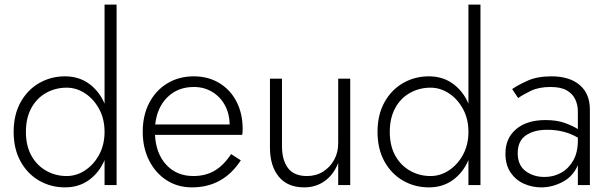

<svg xmlns="http://www.w3.org/2000/svg" viewBox="-20 -800 2634 830"><path d="M39 -230Q39 -304 69 -358Q99 -412 149.5 -441Q200 -470 261 -470Q321 -470 365 -438Q409 -406 432 -352V-780H484V0H432V-108Q409 -54 365 -22Q321 10 261 10Q200 10 149.5 -19Q99 -48 69 -102Q39 -156 39 -230ZM92 -230Q92 -170 115.5 -127.5Q139 -85 179.5 -62Q220 -39 268 -39Q311 -39 348.5 -64Q386 -89 409 -132Q432 -175 432 -230Q432 -285 409 -328Q386 -371 348.5 -396Q311 -421 268 -421Q220 -421 179.5 -398.5Q139 -376 115.5 -333Q92 -290 92 -230Z M810 10Q748 10 700 -21Q652 -52 624.5 -106.5Q597 -161 597 -231Q597 -301 625 -355Q653 -409 703 -439.5Q753 -470 818 -470Q880 -470 928 -441Q976 -412 1002.5 -360.5Q1029 -309 1029 -242Q1029 -226 1027 -217H650Q654 -136 699 -87.5Q744 -39 816 -39Q868 -39 907.5 -62Q947 -85 979 -134L1021 -107Q945 10 810 10ZM818 -424Q749 -424 704 -380Q659 -336 651 -262H973Q972 -309 952 -345.5Q932 -382 897 -403Q862 -424 818 -424Z M1199 -168Q1199 -108 1225 -73.5Q1251 -39 1307 -39Q1346 -39 1376.5 -58Q1407 -77 1424.5 -109Q1442 -141 1442 -180V-460H1494V0H1442V-96Q1423 -46 1384.5 -18Q1346 10 1295 10Q1223 10 1185 -36.5Q1147 -83 1147 -162V-460H1199Z M1612 -230Q1612 -304 1642 -358Q1672 -412 1722.5 -441Q1773 -470 1834 -470Q1894 -470 1938 -438Q1982 -406 2005 -352V-780H2057V0H2005V-108Q1982 -54 1938 -22Q1894 10 1834 10Q1773 10 1722.5 -19Q1672 -48 1642 -102Q1612 -156 1612 -230ZM1665 -230Q1665 -170 1688.5 -127.5Q1712 -85 1752.5 -62Q1793 -39 1841 -39Q1884 -39 1921.5 -64Q1959 -89 1982 -132Q2005 -175 2005 -230Q2005 -285 1982 -328Q1959 -371 1921.5 -396Q1884 -421 1841 -421Q1793 -421 1752.5 -398.5Q1712 -376 1688.5 -333Q1665 -290 1665 -230Z M2220 -376 2194 -415Q2220 -433 2261.5 -451.5Q2303 -470 2364 -470Q2442 -470 2486 -432.5Q2530 -395 2530 -326V0H2478V-86Q2457 -37 2412 -13.5Q2367 10 2320 10Q2280 10 2244.5 -6Q2209 -22 2187 -54.5Q2165 -87 2165 -136Q2165 -203 2211.5 -242Q2258 -281 2338 -281Q2388 -281 2423 -268Q2458 -255 2478 -242V-319Q2478 -346 2467 -370Q2456 -394 2430.5 -409Q2405 -424 2360 -424Q2309 -424 2274 -407Q2239 -390 2220 -376ZM2218 -138Q2218 -86 2252 -60.5Q2286 -35 2334 -35Q2373 -35 2405.5 -53Q2438 -71 2458 -106Q2478 -141 2478 -192V-205Q2420 -239 2346 -239Q2288 -239 2253 -214.5Q2218 -190 2218 -138Z"/></svg>

Font: Jost* Light
Style: Regular
Weight: 300
Version: Version 3.7